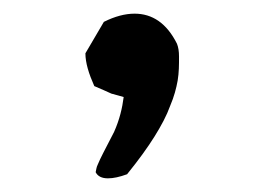

<svg xmlns="http://www.w3.org/2000/svg" viewBox="-20 -155 389 281"><path d="M239 -91C241 -86 242 -80 242 -72C242 -60 242 -49 240 -37C238 -26 235 -14 229 0C224 14 216 29 206 45C196 61 183 79 166 100C155 104 146 106 138 106C129 106 123 103 120 97C121 93 121 90 123 86C125 81 128 75 131 69L147 38C155 20 159 3 161 -13C157 -14 151 -16 143 -18C136 -21 128 -25 118 -29C110 -47 105 -63 105 -77L132 -123C148 -131 163 -135 177 -135C203 -135 224 -121 239 -91Z"/></svg>

Font: Gaegu
Style: Bold
Weight: 700
Designer: JIKJI
Foundry: JIKJI
Version: Version 1.00